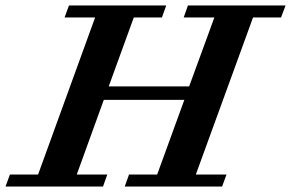

<svg xmlns="http://www.w3.org/2000/svg" viewBox="-71 -683 1065 703"><path d="M-50.8 0 -34.7 -43.9H68.4L277.3 -619.1H165.5L181.6 -663.1H537.6L522 -619.1H418.9L327.1 -366.7H621.6L713.9 -619.1H601.6L617.2 -663.1H974.6L958 -619.1H855.5L646 -43.9H758.3L742.2 0H385.7L401.4 -43.9H504.4L604 -317.4H309.1L210 -43.9H321.8L306.2 0Z"/></svg>

Font: Elstob 6pt
Style: Italic
Weight: 700
Italic angle: -20°
Designer: Peter S. Baker
Version: Version 1.015